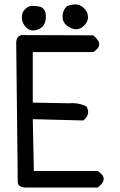

<svg xmlns="http://www.w3.org/2000/svg" viewBox="-20 -842 540 861"><path d="M108.4 -812.5Q122.1 -818.4 154.3 -813Q186.5 -807.6 185.5 -765.6Q184.6 -723.6 151.9 -710.4Q119.1 -697.3 98.1 -718.3Q77.1 -739.3 78.1 -767.6Q79.1 -795.9 108.4 -812.5ZM280.3 -814.5Q295.9 -821.3 316.9 -822.3Q337.9 -823.2 356.4 -805.7Q375 -788.1 374.5 -764.2Q374 -740.2 350.1 -721.2Q326.2 -702.1 293.9 -718.3Q261.7 -734.4 260.7 -764.6Q259.8 -794.9 280.3 -814.5ZM96.7 -684.6 397.5 -683.6Q452.1 -640.6 397.5 -608.4H127V-381.8L286.1 -378.9Q330.1 -382.8 367.2 -365.2Q388.7 -330.1 353.5 -301.8L127 -307.6L131.8 -75.2H418Q471.7 -41 418 -1H93.8Q58.6 -2 59.6 -29.3L52.7 -651.4Q54.7 -691.4 96.7 -684.6Z"/></svg>

Font: NaikaiFont
Style: Regular
Weight: 400
Version: Version 1.67